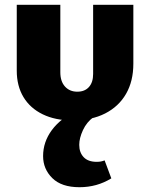

<svg xmlns="http://www.w3.org/2000/svg" viewBox="-20 -493 626 802"><path d="M282 10Q211 10 158.5 -15.5Q106 -41 78 -87.5Q50 -134 50 -198V-473H232V-191Q232 -153 251.5 -131.5Q271 -110 303 -110Q334 -110 351.5 -129.5Q369 -149 369 -184V-473H537V-227Q537 -154 506.5 -101Q476 -48 419 -19Q362 10 282 10ZM312 289Q237 289 198.5 251Q160 213 160 159Q160 100 196.5 50.5Q233 1 308 -37L371 -4Q342 17 326.5 50.5Q311 84 311 112Q311 144 329.5 163.5Q348 183 384 183Q394 183 401.5 181.5Q409 180 417 177L445 252Q385 289 312 289Z"/></svg>

Font: Ysabeau SC Black
Style: Regular
Weight: 900
Designer: Christian Thalmann (Catharsis Fonts)
Version: Version 2.001;gftools[0.9.30]; featfreeze: smcp